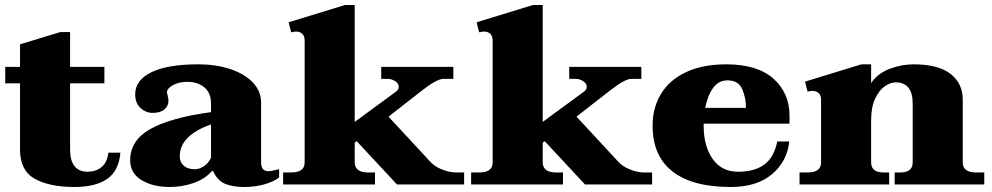

<svg xmlns="http://www.w3.org/2000/svg" viewBox="-20 -737 3962 767"><path d="M461 -127Q455 -55 408.5 -22.5Q362 10 278 10Q177 10 118.5 -23Q60 -56 60 -139V-404H1V-470H60V-560L221 -609H260V-470H397V-404H260V-139Q260 -96 277.5 -73.5Q295 -51 330 -51Q362 -51 385 -69Q408 -87 413 -127Z M500 -97Q500 -176 580.5 -221.5Q661 -267 823 -289V-322Q823 -366 796.5 -388Q770 -410 728 -410Q705 -410 686.5 -403.5Q668 -397 657.5 -387.5Q647 -378 647 -370Q647 -365 650 -353.5Q653 -342 653 -335Q653 -314 637 -300Q621 -286 590 -286Q563 -286 541.5 -305.5Q520 -325 520 -360Q520 -417 585 -448.5Q650 -480 771 -480Q844 -480 901.5 -460.5Q959 -441 991 -406.5Q1023 -372 1023 -328V-89Q1023 -53 1052 -53Q1061 -53 1074.5 -56.5Q1088 -60 1095 -61V-28Q1071 -10 1034 0Q997 10 956 10Q909 10 878.5 -3Q848 -16 831 -54H827Q798 -21 752 -5.5Q706 10 658 10Q591 10 545.5 -17.5Q500 -45 500 -97ZM823 -107V-240Q698 -196 698 -112Q698 -89 714 -75Q730 -61 758 -61Q776 -61 794.5 -73Q813 -85 823 -107Z M1834 -48V0H1566L1405 -173L1397 -167V-89Q1397 -48 1451 -48H1478V0H1111V-48H1143Q1197 -48 1197 -88V-574Q1197 -594 1187 -602.5Q1177 -611 1162 -611Q1157 -611 1143 -608L1133 -648L1358 -717H1397V-250L1562 -371Q1573 -379 1573 -390Q1573 -403 1559 -412.5Q1545 -422 1527 -422H1503V-470H1791V-422H1751Q1725 -422 1664 -374L1532 -271L1697 -93Q1715 -72 1745.5 -60Q1776 -48 1802 -48Z M2585 -48V0H2317L2156 -173L2148 -167V-89Q2148 -48 2202 -48H2229V0H1862V-48H1894Q1948 -48 1948 -88V-574Q1948 -594 1938 -602.5Q1928 -611 1913 -611Q1908 -611 1894 -608L1884 -648L2109 -717H2148V-250L2313 -371Q2324 -379 2324 -390Q2324 -403 2310 -412.5Q2296 -422 2278 -422H2254V-470H2542V-422H2502Q2476 -422 2415 -374L2283 -271L2448 -93Q2466 -72 2496.5 -60Q2527 -48 2553 -48Z M2791 -243V-234Q2791 -154 2826.5 -102.5Q2862 -51 2929 -51Q2994 -51 3033 -79.5Q3072 -108 3085 -172H3133Q3125 -93 3064.5 -41.5Q3004 10 2899 10Q2746 10 2666.5 -52Q2587 -114 2587 -235Q2587 -308 2621.5 -363.5Q2656 -419 2722 -449.5Q2788 -480 2881 -480Q3006 -480 3070 -422.5Q3134 -365 3134 -275V-243ZM2797 -306H2960Q2960 -346 2945 -381Q2930 -416 2886 -416Q2851 -416 2829 -386Q2807 -356 2797 -306Z M3912 -48V0H3554V-48H3576Q3626 -48 3626 -88V-324Q3626 -408 3557 -408Q3538 -408 3515.5 -393Q3493 -378 3476.5 -344Q3460 -310 3460 -256V-88Q3460 -48 3510 -48H3532V0H3174V-48H3206Q3260 -48 3260 -88V-337Q3260 -357 3250 -365.5Q3240 -374 3225 -374Q3220 -374 3206 -371L3196 -411L3421 -480H3460V-405Q3485 -443 3532.5 -461.5Q3580 -480 3630 -480Q3728 -480 3777 -442Q3826 -404 3826 -339V-88Q3826 -48 3880 -48Z"/></svg>

Font: Taviraj Black
Style: Regular
Weight: 900
Designer: Katatrad Team
Foundry: CadsonDemak
Version: Version 1.030